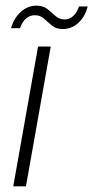

<svg xmlns="http://www.w3.org/2000/svg" viewBox="-20 -661 331 681"><path d="M27 0 115 -496H160L72 0ZM19 -561Q30 -598 54.5 -619.5Q79 -641 109 -641Q133 -641 148 -629Q163 -617 176.5 -604.5Q190 -592 210 -592Q226 -592 239.5 -604Q253 -616 260 -638H291Q282 -602 258 -580Q234 -558 203 -558Q179 -558 164 -570.5Q149 -583 136 -595Q123 -607 103 -607Q86 -607 72.5 -595.5Q59 -584 51 -561Z"/></svg>

Font: DM Sans 24pt ExtraLight
Style: Italic
Weight: 250
Italic angle: -10°
Designer: Colophon Foundry, Jonny Pinhorn
Foundry: Colophon Foundry
Version: Version 4.004;gftools[0.9.30]